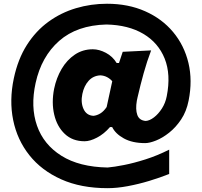

<svg xmlns="http://www.w3.org/2000/svg" viewBox="-20 -816 1055 1003"><path d="M542 167Q402.8 167 299.8 120.8Q196.8 74.7 133.3 -5.4Q69.8 -85.4 48.8 -188.7Q27.8 -292 52.2 -406.7Q73.7 -507.8 120.6 -581.3Q167.5 -654.8 233.2 -702.4Q298.8 -750 377 -773.2Q455.1 -796.4 538.6 -796.4Q649.9 -796.4 738 -757.3Q826.2 -718.3 884.3 -648.7Q942.4 -579.1 964.4 -487.3Q986.3 -395.5 965.3 -290.5Q954.1 -233.9 926.3 -192.1Q898.4 -150.4 863.5 -122.8Q828.6 -95.2 794.9 -81.8Q761.2 -68.4 738.3 -68.4Q671.4 -68.4 627.2 -92.8Q583 -117.2 565.9 -152.3H554.7Q523.4 -116.2 486.8 -97.2Q450.2 -78.1 421.9 -78.1Q358.9 -78.1 318.4 -116.5Q277.8 -154.8 263.2 -217.3Q248.5 -279.8 262.7 -352.1Q274.4 -409.2 302 -456.1Q329.6 -502.9 371.1 -530.8Q412.6 -558.6 464.8 -558.6Q498 -558.6 533.2 -540Q568.4 -521.5 589.4 -486.8H601.6L621.1 -545.4L769.5 -552.7Q747.6 -495.1 730.5 -433.6Q713.4 -372.1 699.2 -310.1L694.8 -290Q687 -244.1 697.3 -215.6Q707.5 -187 741.2 -184.1Q761.7 -185.5 784.4 -202.9Q807.1 -220.2 825.7 -249Q844.2 -277.8 851.1 -313.5Q873.5 -426.8 840.3 -509.8Q807.1 -592.8 728.8 -639.2Q650.4 -685.5 536.1 -688Q381.8 -684.1 289.1 -602.3Q196.3 -520.5 166 -382.3Q138.7 -258.3 173.3 -159.4Q208 -60.5 301 -2.2Q394 56.2 542 59.1Q576.2 56.2 627.4 46.1Q678.7 36.1 740 16.6Q801.3 -2.9 863.8 -34.2V92.8Q816.4 111.8 760 128.9Q703.6 146 647.2 156.5Q590.8 167 542 167ZM468.3 -210.9Q486.8 -212.9 504.4 -223.6Q522 -234.4 537.1 -256.8L566.4 -391.6Q555.7 -404.3 539.8 -412.8Q523.9 -421.4 503.9 -422.4Q466.8 -420.4 442.9 -393.8Q418.9 -367.2 410.2 -325.2Q400.9 -280.8 416.3 -246.8Q431.6 -212.9 468.3 -210.9Z"/></svg>

Font: Pinar-FD ExtraBold
Style: Regular
Weight: 800
Designer: Amin Abedi
Version: Version 3.000